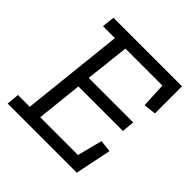

<svg xmlns="http://www.w3.org/2000/svg" viewBox="-174 -786 921 921"><g transform="rotate(45 286.5 -325.0)"><path d="M481 0H12L18 -64H98L154 -586H73L80 -650H545V-466L482 -459L476 -586H225L200 -362H502L496 -298H194L169 -64H425L458 -191L519 -184Z"/></g></svg>

Font: Zilla Slab
Style: Italic
Weight: 400
Italic angle: -6°
Designer: Typotheque.com
Foundry: Typotheque type foundry
Version: Version 1.1; 2017; ttfautohint (v1.6)